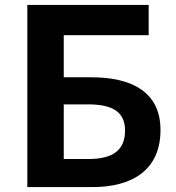

<svg xmlns="http://www.w3.org/2000/svg" viewBox="-20 -760 715 780"><path d="M91 0H356C514 0 632 -67 632 -232C632 -391 508 -446 352 -446H239V-617H584V-740H91ZM239 -114V-336H338C436 -336 488 -306 488 -230C488 -150 439 -114 339 -114Z"/></svg>

Font: Noto Sans Mono CJK JP Bold
Style: Regular
Weight: 700
Designer: Ryoko NISHIZUKA (kana & ideographs); Paul D. Hunt (Latin, Greek & Cyrillic); Wenlong ZHANG (bopomofo); Sandoll Communica
Foundry: Adobe Systems Incorporated
Version: Version 1.004;PS 1.004;hotconv 1.0.82;makeotf.lib2.5.63406